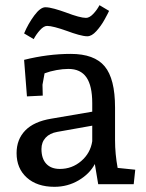

<svg xmlns="http://www.w3.org/2000/svg" viewBox="-20 -711 564 741"><path d="M44 -120Q44 -173 77.5 -207.5Q111 -242 178 -253L336 -280V-313Q336 -380 313.5 -412.5Q291 -445 244 -445Q223 -445 198 -440.5Q173 -436 152 -428L144 -384L145 -342L84 -339L73 -480Q165 -503 253 -503Q344 -503 384 -455Q424 -407 424 -296V-170Q424 -117 434 -63L502 -56L496 0H359L346 -78Q326 -40 283.5 -15Q241 10 190 10Q123 10 83.5 -25.5Q44 -61 44 -120ZM211 -59Q258 -59 293.5 -89.5Q329 -120 336 -166V-226L201 -202Q172 -197 156 -179.5Q140 -162 140 -136Q140 -99 158.5 -79Q177 -59 211 -59ZM155 -683Q169 -683 190.5 -677Q212 -671 234 -663Q289 -642 312 -642Q325 -642 339.5 -657Q354 -672 364 -691L401 -669Q396 -658 383 -634.5Q370 -611 352 -591Q334 -571 317 -571Q304 -571 282.5 -577Q261 -583 240 -591Q184 -611 162 -611Q149 -611 134.5 -595Q120 -579 110 -560L73 -582Q89 -620 112.5 -651.5Q136 -683 155 -683Z"/></svg>

Font: Andada Pro Medium
Style: Regular
Weight: 500
Designer: Carolina Giovagnoli
Foundry: Huerta Tipografica
Version: Version 3.005; ttfautohint (v1.8.4)